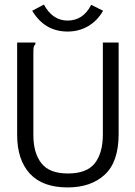

<svg xmlns="http://www.w3.org/2000/svg" viewBox="-20 -809 590 840"><path d="M276 11Q166 11 110.5 -49.5Q55 -110 55 -219V-623H135V-616Q129 -610 127.5 -603Q126 -596 126 -579V-218Q126 -140 161 -95Q196 -50 277 -50Q360 -50 395 -95Q430 -140 430 -221V-623H499V-222Q499 -101 438.5 -45Q378 11 276 11ZM379 -788 431 -762Q406 -718 365.5 -694.5Q325 -671 276 -671Q175 -671 121 -762L172 -789Q210 -719 276 -719Q344 -719 379 -788Z"/></svg>

Font: Inconsolata SemiExpanded
Style: Regular
Weight: 400
Width: 6
Monospace: yes
Designer: Raph Levien, Cyreal, Brenton Simpson
Foundry: Raph Levien, Cyreal, Google
Version: Version 3.000; ttfautohint (v1.8.2.53-6de2)